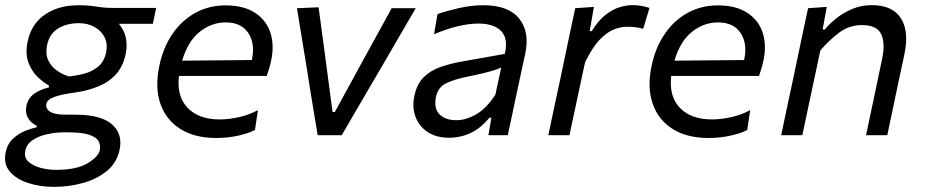

<svg xmlns="http://www.w3.org/2000/svg" viewBox="-36 -528 3612 750"><path d="M175 202Q121 202 74.2 187Q27.5 172 2 141.8Q-23.5 111.5 -13.5 65.5Q-6.5 33 15.2 13.2Q37 -6.5 62.5 -16.8Q88 -27 107 -30.5V-37Q98.5 -40.5 87.2 -50.2Q76 -60 69.2 -76.2Q62.5 -92.5 67.5 -116Q74.5 -146 98.5 -162.5Q122.5 -179 155 -186.5V-194Q135.5 -204.5 112 -226.5Q88.5 -248.5 75.2 -283.2Q62 -318 72 -366Q86 -434 139.2 -470.8Q192.5 -507.5 271 -507.5Q300.5 -507.5 320.2 -505Q340 -502.5 358.8 -499.8Q377.5 -497 404.5 -497H574L561 -435H428.5Q449.5 -409.5 455.5 -380.5Q461.5 -351.5 455.5 -320Q445.5 -269 417.2 -238Q389 -207 348.2 -190.5Q307.5 -174 260.5 -167Q206.5 -160 177.8 -150Q149 -140 145 -122Q141.5 -103.5 159.8 -91.8Q178 -80 219.5 -80H259.5Q358.5 -80 401.5 -42.2Q444.5 -4.5 431 57.5Q420.5 108 381.2 140Q342 172 287.2 187Q232.5 202 175 202ZM233.5 -229.5Q263.5 -232.5 293.8 -240.5Q324 -248.5 347.2 -267.5Q370.5 -286.5 378.5 -323Q385.5 -356 372.8 -381.8Q360 -407.5 333.5 -422.5Q307 -437.5 273 -437.5Q224.5 -437.5 190.5 -416.5Q156.5 -395.5 147.5 -350Q141 -317 152.5 -292.5Q164 -268 186 -252.5Q208 -237 233.5 -229.5ZM184 135.5Q263 135.5 305.2 110.2Q347.5 85 353.5 60Q358 41 349.8 24.8Q341.5 8.5 313.5 -1.2Q285.5 -11 229.5 -11H209Q179 -10.5 147.2 -3.5Q115.5 3.5 92 19Q68.5 34.5 63 60Q57 87 75 103.5Q93 120 123 127.8Q153 135.5 184 135.5Z M808 11Q724.5 11 668.5 -24.2Q612.5 -59.5 590.5 -123Q568.5 -186.5 586.5 -271.5Q601.5 -343 638 -396Q674.5 -449 727.5 -478Q780.5 -507 845 -507Q916 -507 960.5 -477.8Q1005 -448.5 1020.8 -398.5Q1036.5 -348.5 1022 -286Q1019 -272.5 1014.5 -258Q1010 -243.5 1006 -231.5H663Q653.5 -152 696.8 -106.8Q740 -61.5 822.5 -61.5Q859 -61.5 899.2 -70.8Q939.5 -80 971.5 -98L960 -20.5Q941.5 -9.5 899.2 0.8Q857 11 808 11ZM845.5 -440.5Q791 -440.5 744.5 -404Q698 -367.5 675.5 -291L947.5 -293.5L948 -295Q961.5 -357.5 934 -399Q906.5 -440.5 845.5 -440.5Z M1205 0Q1197 -46.5 1189.2 -94.2Q1181.5 -142 1174 -187.5L1160 -276Q1151 -330.5 1141.8 -387Q1132.5 -443.5 1124 -496L1208.5 -499.5Q1217 -436.5 1225.2 -375.5Q1233.5 -314.5 1242 -249L1263 -90.5H1272L1359 -250Q1394 -313.5 1427.5 -374.8Q1461 -436 1494 -496H1588Q1556 -441 1523.5 -385.2Q1491 -329.5 1459 -274L1407 -185.5Q1380 -139 1353 -92.8Q1326 -46.5 1299 0Z M1717.5 10Q1668 10 1634.5 -12.2Q1601 -34.5 1587 -72Q1573 -109.5 1583 -155Q1593 -201.5 1620.2 -227.5Q1647.5 -253.5 1685.2 -266.5Q1723 -279.5 1764.5 -287L1936 -317.5Q1950 -377.5 1921.5 -406.8Q1893 -436 1832 -436Q1798 -436 1754.5 -426Q1711 -416 1659.5 -394.5L1673 -473Q1707 -485 1755.8 -496.2Q1804.5 -507.5 1852 -507.5Q1950.5 -507.5 1992.2 -455.2Q2034 -403 2015.5 -317Q2010.5 -294.5 2004.8 -268.2Q1999 -242 1992.5 -210.5L1979.5 -150.5Q1972.5 -117.5 1964.8 -80.5Q1957 -43.5 1947.5 0H1872L1883.5 -68H1875.5Q1812.5 10 1717.5 10ZM1746 -58.5Q1785.5 -58.5 1825.5 -82.2Q1865.5 -106 1899 -158L1922 -264.5Q1913 -260 1899 -255.2Q1885 -250.5 1858.5 -243.8Q1832 -237 1785 -227.5Q1740.5 -218.5 1707.8 -203.2Q1675 -188 1667 -149Q1658 -104 1681 -81.2Q1704 -58.5 1746 -58.5Z M2106 0Q2117.5 -55 2128.2 -105.8Q2139 -156.5 2152.5 -219L2163 -268.5Q2173 -317 2185.2 -375.2Q2197.5 -433.5 2211 -496L2284 -501L2267.5 -406.5H2275.5Q2301.5 -448.5 2329.5 -470.2Q2357.5 -492 2384.8 -500Q2412 -508 2435.5 -508Q2453 -508 2470.5 -504.8Q2488 -501.5 2501 -497L2476.5 -415.5Q2458 -420.5 2442.5 -422Q2427 -423.5 2411.5 -423.5Q2390 -423.5 2363.8 -413.8Q2337.5 -404 2308.2 -374.5Q2279 -345 2249.5 -285L2234.5 -215.5Q2222 -156.5 2211 -105.8Q2200 -55 2188.5 0Z M2731 11Q2647.5 11 2591.5 -24.2Q2535.5 -59.5 2513.5 -123Q2491.5 -186.5 2509.5 -271.5Q2524.5 -343 2561 -396Q2597.5 -449 2650.5 -478Q2703.5 -507 2768 -507Q2839 -507 2883.5 -477.8Q2928 -448.5 2943.8 -398.5Q2959.5 -348.5 2945 -286Q2942 -272.5 2937.5 -258Q2933 -243.5 2929 -231.5H2586Q2576.5 -152 2619.8 -106.8Q2663 -61.5 2745.5 -61.5Q2782 -61.5 2822.2 -70.8Q2862.5 -80 2894.5 -98L2883 -20.5Q2864.5 -9.5 2822.2 0.8Q2780 11 2731 11ZM2768.5 -440.5Q2714 -440.5 2667.5 -404Q2621 -367.5 2598.5 -291L2870.5 -293.5L2871 -295Q2884.5 -357.5 2857 -399Q2829.5 -440.5 2768.5 -440.5Z M3015.5 0Q3027 -55.5 3038 -106.8Q3049 -158 3062 -219L3072.5 -269Q3082.5 -317 3094.8 -375.2Q3107 -433.5 3120.5 -496L3193.5 -501L3177.5 -413H3186Q3203.5 -434.5 3231 -456.5Q3258.5 -478.5 3293.8 -493.2Q3329 -508 3369 -508Q3451 -508 3483.5 -456Q3516 -404 3496.5 -314.5Q3492 -293.5 3487.2 -270.5Q3482.5 -247.5 3476 -219Q3463.5 -158 3452.5 -106.8Q3441.5 -55.5 3430 0H3347Q3359 -55.5 3369.5 -106.2Q3380 -157 3392.5 -215.5L3409.5 -297Q3423 -360 3406 -395Q3389 -430 3331 -430Q3282 -430 3243 -401.2Q3204 -372.5 3168.5 -331L3144 -216Q3131.5 -156.5 3120.5 -105.8Q3109.5 -55 3098 0Z"/></svg>

Font: Commissioner
Style: Italic
Weight: 400
Italic angle: -12°
Designer: Kostas Bartsokas
Foundry: Kostas Bartsokas
Version: Version 1.000; ttfautohint (v1.8.3)